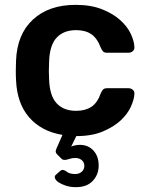

<svg xmlns="http://www.w3.org/2000/svg" viewBox="-20 -550 611 790"><path d="M290 220Q269 220 251 214Q233 208 221.5 200.5Q210 193 206.5 184Q203 175 210 169L227 154Q232 149 237 149Q245 149 256 157.5Q267 166 290 166Q306 166 316.5 156.5Q327 147 327 132Q327 118 316.5 109Q306 100 290 100Q276 100 265 104Q254 108 246 108Q237 108 232 102L214 84Q208 77 209.5 70Q211 63 216 53L237 5Q151 -9 100.5 -66.5Q50 -124 46 -220Q45 -235 45 -259.5Q45 -284 46 -300Q50 -409 115.5 -469.5Q181 -530 291 -530Q354 -530 399.5 -512Q445 -494 474.5 -467.5Q504 -441 518 -411Q532 -381 533 -357Q534 -346 526.5 -339.5Q519 -333 509 -333H421Q410 -333 405 -337.5Q400 -342 395 -353Q380 -393 355.5 -409.5Q331 -426 293 -426Q242 -426 213 -395Q184 -364 182 -295Q181 -277 181 -258Q181 -239 182 -225Q184 -156 213 -125Q242 -94 293 -94Q331 -94 356 -110.5Q381 -127 395 -167Q400 -178 405 -182.5Q410 -187 421 -187H509Q519 -187 526.5 -180.5Q534 -174 533 -163Q532 -141 518.5 -111Q505 -81 476.5 -54.5Q448 -28 403 -9Q358 10 294 10L273 53Q279 50 289.5 48Q300 46 308 46Q343 46 364.5 69.5Q386 93 386 131Q386 169 361 195Q336 221 290 220Z"/></svg>

Font: Fz Rubik Med
Style: Regular
Weight: 500
Designer: Hubert and Fischer
Foundry: Hubert and Fischer
Version: Vit hóa bi FontZin.com